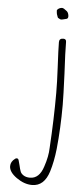

<svg xmlns="http://www.w3.org/2000/svg" viewBox="-61 -715 422 975"><g transform="rotate(5 150.5 -227.5)"><path d="M141 227Q203 227 227 150Q243 98 250 34Q261 -74 261 -192Q261 -235 256 -353Q250 -460 250 -512Q250 -527 235 -527Q214 -527 214 -508Q214 -474 219 -379Q223 -302 223 -249Q223 -116 214 31Q213 75 195 128Q175 191 127 191Q107 191 93.5 182Q80 173 77 161Q74 154 69 132Q64 112 62 106Q60 100 54 99Q48 98 44 102Q22 118 22 141Q22 171 61.5 199Q101 227 141 227ZM190 -661Q190 -649 197 -633Q199 -628 203 -628L206 -626Q210 -623 216 -623Q220 -623 223 -624L243 -629Q252 -632 250 -646.5Q248 -661 240 -668Q223 -682 216 -682Q205 -682 196 -675.5Q187 -669 190 -661Z"/></g></svg>

Font: Neythal
Style: Regular
Weight: 400
Designer: Tharique Azeez
Foundry: Tharique Azeez
Version: Version 0.44